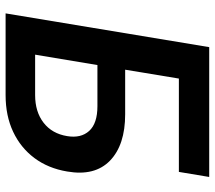

<svg xmlns="http://www.w3.org/2000/svg" viewBox="-61 -707 768 686"><g transform="rotate(90 323.0 -364.0)"><path d="M27.8 0 148.4 -727.5H612.3L594.2 -619.1H260.7L229 -427.2H388.2Q498 -427.2 554 -373Q609.9 -318.8 592.8 -220.2Q581.5 -152.3 544.7 -103Q507.8 -53.7 450.7 -26.9Q393.6 0 319.8 0ZM175.3 -105.5H319.8Q379.4 -105.5 418.5 -135.7Q457.5 -166 466.3 -219.7Q474.6 -269 447.8 -298.6Q420.9 -328.1 359.4 -328.1H212.4Z"/></g></svg>

Font: Inter SemiBold
Style: Italic
Weight: 600
Italic angle: -9.3988°
Designer: Rasmus Andersson
Foundry: rsms
Version: Version 4.001;git-66647c0bb